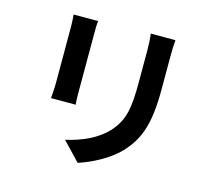

<svg xmlns="http://www.w3.org/2000/svg" viewBox="-115 -916 1230 1111"><g transform="rotate(15 500.0 -360.0)"><path d="M803 -776H655C659 -748 661 -715 661 -676V-486C661 -329 648 -256 580 -180C519 -115 435 -77 335 -54L440 56C514 32 616 -17 683 -89C758 -172 799 -263 799 -478V-676C799 -716 800 -748 803 -776ZM342 -767H195C198 -744 199 -710 199 -691V-354C199 -323 195 -285 194 -266H342C339 -289 339 -328 339 -353V-691C339 -723 339 -744 342 -767Z"/></g></svg>

Font: Spoqa Han Sans Neo Bold
Style: Bold
Weight: 700
Designer: [Spoqa Han Sans Neo] Dong-huui Kim  Younghwa Kang  Yujin Lee  [Noto Sans] Ryoko NISHIZUKA  (kana & ideographs); Paul D. 
Foundry: Spoqa (http://www.spoqa-han-sans.com)
Version: Version 1.100;hotconv 1.0.109;makeotfexe 2.5.65596